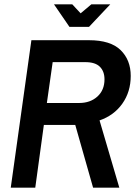

<svg xmlns="http://www.w3.org/2000/svg" viewBox="-20 -873 632 893"><path d="M30 0 126 -686H394Q494 -686 541 -640Q588 -594 588 -520Q588 -446 549 -391Q510 -336 443 -313L535 0H413L330 -292H184L144 0ZM198 -394H348Q400 -394 433 -424Q466 -454 466 -504Q466 -541 444.5 -562.5Q423 -584 377 -584H225ZM303 -748 231 -853H316L355 -811L405 -853H493L394 -748Z"/></svg>

Font: Archivo Narrow SemiBold
Style: Italic
Weight: 600
Italic angle: -8°
Designer: Hector Gatti
Foundry: Omnibus-Type
Version: Version 3.002